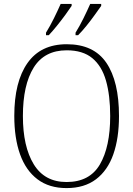

<svg xmlns="http://www.w3.org/2000/svg" viewBox="-20 -951 682 981"><path d="M320 10Q231 10 171.5 -35Q112 -80 82.5 -162.5Q53 -245 53 -359Q53 -533 120.5 -629Q188 -725 321 -725Q459 -725 523.5 -630Q588 -535 588 -358Q588 -245 559 -162.5Q530 -80 470.5 -35Q411 10 320 10ZM320 -21Q438 -21 490.5 -111Q543 -201 543 -358Q543 -464 521.5 -539Q500 -614 451.5 -654Q403 -694 321 -694Q207 -694 152 -605.5Q97 -517 97 -358Q97 -202 152.5 -111.5Q208 -21 320 -21ZM366 -784Q387 -818 406.5 -857.5Q426 -897 441 -931H497V-921Q485 -904 465 -876Q445 -848 422 -819.5Q399 -791 379 -771H366ZM215 -784Q236 -818 255.5 -857.5Q275 -897 290 -931H346V-921Q335 -904 314.5 -876Q294 -848 271 -819.5Q248 -791 229 -771H215Z"/></svg>

Font: Noto Serif Tamil SemiCondensed ExtraLight
Style: Regular
Weight: 200
Width: 4
Designer: Indian Type Foundry, Tom Grace, and the Monotype Design Team
Foundry: Monotype Imaging Inc.
Version: Version 2.004; ttfautohint (v1.8.4.7-5d5b)